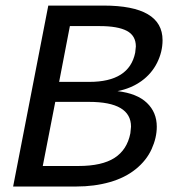

<svg xmlns="http://www.w3.org/2000/svg" viewBox="-20 -679 640 699"><path d="M258.3 0H27.8L155.8 -658.7H356.9Q571.8 -658.7 571.8 -532.7Q571.8 -490.2 551.8 -450.2Q531.7 -410.2 494.4 -383.5Q457 -356.9 407.7 -347.2Q479 -338.9 514.9 -304.4Q550.8 -270 550.8 -217.8Q550.8 -177.7 532 -136.2Q513.2 -94.7 474.1 -63.2Q435.1 -31.7 379.4 -15.9Q323.7 0 258.3 0ZM474.6 -509.8Q474.6 -549.3 441.7 -566.7Q408.7 -584 343.3 -584H234.4L195.3 -380.9H305.2Q450.7 -380.9 472.2 -487.3ZM457 -217.8Q457 -308.1 304.2 -308.1H181.2L135.7 -74.7H265.6Q351.1 -74.7 397 -104.2Q442.9 -133.8 454.6 -193.8Z"/></svg>

Font: Cousine
Style: Italic
Weight: 400
Italic angle: -12°
Monospace: yes
Designer: Steve Matteson
Foundry: Monotype Imaging Inc.
Version: Version 1.21